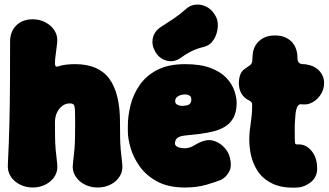

<svg xmlns="http://www.w3.org/2000/svg" viewBox="-20 -811 1465 856"><path d="M126 25Q96 25 69.5 12Q43 -1 28 -24Q13 -47 15 -77Q20 -177 22 -264Q24 -351 24.5 -438.5Q25 -526 25 -626Q25 -670 52.5 -697.5Q80 -725 126 -725Q157 -725 182.5 -711.5Q208 -698 223 -675Q238 -652 235 -621Q231 -584 228 -565Q225 -546 225 -529Q225 -520 227.5 -516.5Q230 -513 235 -514Q244 -517 255.5 -519.5Q267 -522 282 -523.5Q297 -525 315 -525Q419 -525 467 -460.5Q515 -396 515 -265Q515 -223 515.5 -197Q516 -171 518 -146Q520 -121 525 -80Q529 -50 514.5 -26Q500 -2 473.5 11.5Q447 25 416 25Q384 25 357.5 11.5Q331 -2 316 -26Q301 -50 305 -80Q310 -121 312 -146Q314 -171 314.5 -197Q315 -223 315 -265Q315 -304 314 -322Q313 -340 308 -345Q303 -350 290 -350Q273 -350 258 -339Q243 -328 234 -309Q225 -290 225 -265Q225 -223 225.5 -197Q226 -171 228 -146Q230 -121 235 -80Q239 -50 224.5 -26Q210 -2 183.5 11.5Q157 25 126 25Z M805 25Q730 25 680.5 -2Q631 -29 602.5 -69.5Q574 -110 562 -152Q550 -194 550 -225V-250Q550 -294 562 -342Q574 -390 602.5 -431.5Q631 -473 680.5 -499Q730 -525 805 -525Q875 -525 920 -507.5Q965 -490 990 -463Q1015 -436 1025 -406Q1035 -376 1035 -352Q1035 -313 1021.5 -287.5Q1008 -262 985 -247.5Q962 -233 932.5 -225.5Q903 -218 870.5 -214Q838 -210 806 -207Q778 -204 769 -194.5Q760 -185 760 -171Q760 -165 765.5 -160Q771 -155 781.5 -152.5Q792 -150 805 -150Q825 -150 846 -163Q867 -176 886 -182Q912 -191 937 -182Q962 -173 980.5 -153Q999 -133 1005 -108Q1015 -68 1000.5 -43.5Q986 -19 965 -9Q946 -1 902.5 12Q859 25 805 25ZM796 -339Q822 -341 827.5 -349Q833 -357 833 -368Q833 -377 829 -381.5Q825 -386 818.5 -388Q812 -390 805 -390Q795 -390 785 -387Q775 -384 768 -377.5Q761 -371 761 -359Q761 -348 773 -343Q785 -338 796 -339ZM787 -554Q757 -532 723.5 -540.5Q690 -549 672 -581L671 -583Q655 -612 661.5 -641.5Q668 -671 696 -690Q726 -709 753.5 -727.5Q781 -746 807 -769Q826 -787 849.5 -790Q873 -793 896 -783Q919 -773 934 -751L938 -745Q953 -723 951 -691.5Q949 -660 933 -634.5Q917 -609 889 -602Q856 -594 831.5 -581.5Q807 -569 787 -554Z M1307 25Q1240 29 1195.5 8Q1151 -13 1127 -51Q1103 -89 1095.5 -137Q1088 -185 1094 -233Q1097 -256 1099 -270.5Q1101 -285 1102.5 -300Q1104 -315 1104 -337Q1105 -351 1100.5 -356Q1096 -361 1088 -364.5Q1080 -368 1070 -377Q1058 -388 1051.5 -404Q1045 -420 1045 -441Q1045 -461 1051 -477.5Q1057 -494 1070 -503Q1085 -513 1095 -520.5Q1105 -528 1105 -544Q1105 -551 1106 -562Q1107 -573 1108 -579Q1115 -613 1141 -633Q1167 -653 1206 -653Q1245 -653 1271 -633Q1297 -613 1304 -577Q1305 -572 1305.5 -566Q1306 -560 1306 -554Q1306 -525 1331 -525Q1339 -525 1347 -523.5Q1355 -522 1362 -520Q1389 -513 1407 -491.5Q1425 -470 1425 -441Q1425 -410 1406.5 -384.5Q1388 -359 1360 -349Q1352 -346 1342.5 -345.5Q1333 -345 1324 -346Q1312 -348 1305.5 -335Q1299 -322 1297 -297Q1296 -282 1295 -269.5Q1294 -257 1294 -227Q1294 -197 1294.5 -184Q1295 -171 1297.5 -169Q1300 -167 1306 -167Q1342 -170 1368 -139.5Q1394 -109 1394 -60Q1394 -22 1366.5 0.5Q1339 23 1307 25Z"/></svg>

Font: Winky Sans Black
Style: Regular
Weight: 900
Designer: Simon Atzbach
Foundry: typofactur
Version: Version 1.205